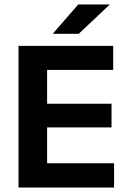

<svg xmlns="http://www.w3.org/2000/svg" viewBox="-20 -846 578 866"><path d="M63.5 0V-639H192.5V0ZM102 0V-109.5H494.5V0ZM138.5 -271.5V-378H483V-271.5ZM101.5 -530.5V-639H490.5V-530.5ZM333 -826H474V-824.5L335 -693.5H219V-695Z"/></svg>

Font: Anek Gurmukhi SemiBold
Style: Regular
Weight: 600
Designer: Sarang Kulkarni (Gurmukhi), Yesha Goshar (Latin)
Foundry: Ek Type
Version: Version 1.003